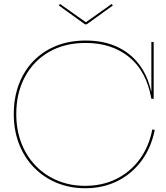

<svg xmlns="http://www.w3.org/2000/svg" viewBox="-20 -970 864 997"><path d="M430 -843.5H421.5L285.5 -941.5L291.5 -949.5L426 -854.5L560 -949.5L566 -941.5ZM422.5 7.5Q342 7.5 274.2 -20.8Q206.5 -49 156.5 -100.2Q106.5 -151.5 79 -222.2Q51.5 -293 51.5 -378Q51.5 -462 77.8 -531.8Q104 -601.5 153 -652.5Q202 -703.5 270.8 -731.5Q339.5 -759.5 425 -759.5Q516.5 -759.5 586.2 -727.8Q656 -696 701.2 -637Q746.5 -578 764.5 -496.5H771.5L766 -457Q740.5 -601 650.2 -674Q560 -747 425 -747Q315 -747 234 -700Q153 -653 108.8 -569.8Q64.5 -486.5 64.5 -378Q64.5 -295.5 91 -227Q117.5 -158.5 165.8 -108.8Q214 -59 279.5 -32Q345 -5 422.5 -5Q512 -5 584.8 -41.2Q657.5 -77.5 705.8 -143.5Q754 -209.5 771 -298L783.5 -295.5Q765.5 -204 715.5 -136Q665.5 -68 590.5 -30.2Q515.5 7.5 422.5 7.5ZM766 -457V-752H778V-457Z"/></svg>

Font: Hepta Slab ExtraLight Thin
Style: Regular
Weight: 250
Version: Version 1.102